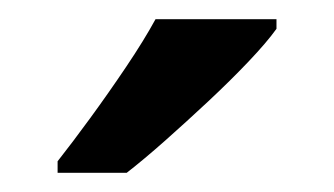

<svg xmlns="http://www.w3.org/2000/svg" viewBox="-20 -786 348 200"><path d="M268 -756Q258 -742 239 -722Q220 -702 197 -680.5Q174 -659 152 -639.5Q130 -620 112 -606H40V-618Q55 -637 74 -663Q93 -689 111.5 -716.5Q130 -744 142 -766H268Z"/></svg>

Font: Noto Sans Syriac Eastern Medium
Style: Regular
Weight: 500
Designer: Patrick Giasson and the Monotype Design Team
Foundry: Monotype Imaging Inc.
Version: Version 3.001